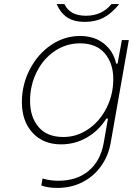

<svg xmlns="http://www.w3.org/2000/svg" viewBox="-20 -720 650 939"><path d="M182 187 188 153Q224 164 266 164Q355 164 413 116Q471 68 487 -20L508 -140H500Q463 -81 405 -47.5Q347 -14 279 -14Q191 -14 139 -71Q87 -128 87 -220Q87 -306 126 -381Q165 -456 230 -500Q295 -544 371 -544Q442 -544 488.5 -506.5Q535 -469 548 -409H555L576 -524H610L521 -20Q510 42 474.5 92Q439 142 384 170.5Q329 199 260 199Q213 199 182 187ZM534 -334Q534 -410 492.5 -459Q451 -508 371 -508Q304 -508 248 -470.5Q192 -433 159.5 -368Q127 -303 127 -226Q127 -148 168.5 -99Q210 -50 290 -50Q356 -50 412 -88.5Q468 -127 501 -192Q534 -257 534 -334ZM257 -700H295Q322 -643 400 -643Q479 -643 525 -700H563Q526 -654 486.5 -633.5Q447 -613 395 -613Q343 -613 310 -634Q277 -655 257 -700Z"/></svg>

Font: Be Vietnam Thin
Style: Italic
Weight: 250
Italic angle: -9°
Designer: Gabriel Lam
Foundry: TypeRant
Version: Version 3.000